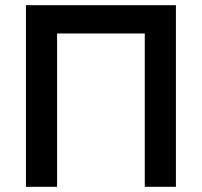

<svg xmlns="http://www.w3.org/2000/svg" viewBox="-20 -720 778 740"><path d="M538 -591V0H658V-700H80V0H200V-591Z"/></svg>

Font: Jost Medium
Style: Regular
Weight: 500
Version: Version 3.710